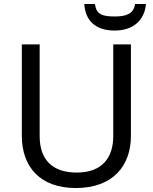

<svg xmlns="http://www.w3.org/2000/svg" viewBox="-20 -938 771 968"><path d="M716 -918H661C654 -866 612 -855 560 -855C499 -855 465 -863 459 -918H405C410 -836 459 -784 558 -784C654 -784 709 -838 716 -918ZM362 10C551 10 640 -104 640 -252V-714H551V-252C551 -144 496 -68 367 -68C242 -68 180 -135 180 -251V-714H90V-254C90 -95 184 10 362 10Z"/></svg>

Font: Noto Sans Math
Style: Regular
Weight: 400
Designer: Monotype Design Team, Delve Withrington, Jeff Kellem
Foundry: Monotype Imaging Inc., Delve Fonts LLC
Version: Version 3.000